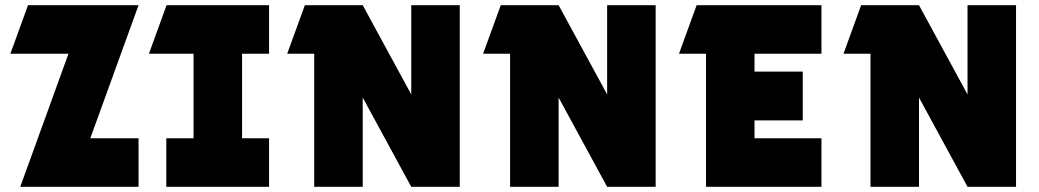

<svg xmlns="http://www.w3.org/2000/svg" viewBox="-20 -720 4006 740"><path d="M514 -700 328 -187H514V0H58L244 -513H20L88 -700Z M554 -513 622 -700H1017V-513H913V-187H1017V0H621V-187H726V-513Z M1155 -700H1378L1565 -356V-700H1752V0H1565L1378 -344V0H1191V-513H1087Z M1910 -700H2133L2320 -356V-700H2507V0H2320L2133 -344V0H1946V-513H1842Z M2597 -513 2665 -700H3146V-513H2888V-444H3074V-256H2888V-187H3146V0H2701V-513Z M3299 -700H3522L3709 -356V-700H3896V0H3709L3522 -344V0H3335V-513H3231Z"/></svg>

Font: Clickuper
Style: Bold
Weight: 700
Designer: Denis Ignatov
Foundry: Denis Ignatov
Version: Version 1.10 April 16, 2021